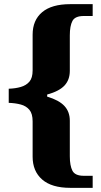

<svg xmlns="http://www.w3.org/2000/svg" viewBox="-20 -780 487 924"><path d="M318 124Q229 124 183 84Q137 44 137 -26V-196Q137 -233 121.5 -251.5Q106 -270 80 -277Q54 -284 22 -285V-353Q54 -354 80 -361.5Q106 -369 121.5 -387Q137 -405 137 -441V-613Q137 -683 183 -721.5Q229 -760 318 -760H426V-703H383Q341 -703 328.5 -679Q316 -655 316 -610V-439Q316 -396 290.5 -368.5Q265 -341 207 -325V-315Q264 -298 290 -270Q316 -242 316 -199V-28Q316 17 328.5 41.5Q341 66 383 66H426V124Z"/></svg>

Font: Noto Serif Hebrew ExtraBold
Style: Regular
Weight: 800
Version: Version 2.003